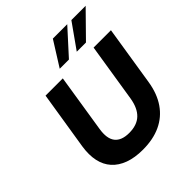

<svg xmlns="http://www.w3.org/2000/svg" viewBox="-250 -1106 1283 1283"><g transform="rotate(-45 392.0 -464.5)"><path d="M360 11Q284 11 228 -9.5Q172 -30 137 -69Q102 -108 90 -164Q78 -220 89 -292L155 -705H318L253 -293Q240 -212 271 -172.5Q302 -133 374 -133Q448 -133 489 -172Q530 -211 543 -289L609 -705H773L706 -282Q691 -187 646 -121.5Q601 -56 529 -22.5Q457 11 360 11ZM349 -765 459 -940H595L436 -765ZM510 -765 634 -940H769L597 -765Z"/></g></svg>

Font: Nunito Sans 7pt ExtraBold
Style: Italic
Weight: 800
Italic angle: -9°
Designer: Vernon Adams
Foundry: Vernon Adams
Version: Version 3.101;gftools[0.9.27]